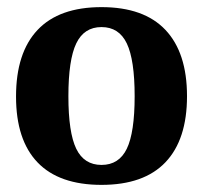

<svg xmlns="http://www.w3.org/2000/svg" viewBox="-20 -512 570 539"><path d="M25 -241Q25 -364 85.5 -428Q146 -492 265 -492Q384 -492 444.5 -428Q505 -364 505 -242Q505 -120 444.5 -56.5Q384 7 265 7Q146 7 85.5 -56Q25 -119 25 -241ZM358 -242Q358 -344 336 -390Q314 -436 265 -436Q216 -436 194 -390Q172 -344 172 -242Q172 -140 194 -94.5Q216 -49 265 -49Q314 -49 336 -94.5Q358 -140 358 -242Z"/></svg>

Font: Caladea
Style: Bold
Weight: 700
Designer: Carolina Giovagnoli and Andres Torresi
Foundry: Carolina Giovagnoli & Andres Torresi
Version: Version 1.001